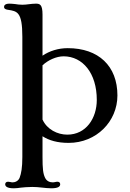

<svg xmlns="http://www.w3.org/2000/svg" viewBox="-20 -766 706 1045"><path d="M101.6 88.9C101.6 145.5 95.7 178.2 86.9 201.2C80.1 219.2 62.5 226.6 48.3 226.6C44.4 226.6 40 225.6 35.6 224.6C31.7 223.6 27.8 223.1 24.4 223.1C15.1 223.1 8.3 227.5 8.3 236.8C8.3 246.6 15.6 258.8 54.7 258.8C68.4 258.8 79.1 257.3 92.3 255.4C102.1 253.9 135.3 251.5 155.3 251.5C173.3 251.5 190.4 252.9 207.5 254.9C225.1 256.8 242.2 258.8 259.3 258.8C298.8 258.8 307.6 248 307.6 236.8C307.6 227.5 301.8 223.1 292 223.1C287.6 223.1 283.2 224.1 279.3 225.1C275.4 226.1 272 226.6 268.1 226.6C250 226.6 233.9 219.7 225.1 201.2C214.4 178.7 211.4 152.3 211.4 88.9V-24.4C247.1 -1.5 293 11.7 353.5 11.7C504.9 11.7 619.1 -105 619.1 -246.6C619.1 -406.7 516.6 -503.9 348.6 -503.9C296.9 -503.9 248.5 -488.3 211.4 -462.9V-686.5C211.4 -741.7 196.8 -746.1 175.3 -746.1C162.1 -746.1 149.9 -744.6 138.2 -743.2C126 -741.7 114.3 -740.2 102.1 -740.2C82.5 -740.2 75.7 -742.2 64 -743.7C52.7 -745.1 38.6 -746.1 31.2 -746.1C7.8 -746.1 2 -736.3 2 -728.5C2 -716.8 14.2 -713.9 24.9 -712.4C48.3 -709 67.4 -705.6 80.1 -689C94.7 -669.9 101.6 -633.8 101.6 -565.4ZM211.4 -115.2V-410.6C241.2 -438.5 286.1 -459.5 326.7 -459.5C430.2 -459 506.8 -367.7 506.8 -222.2C506.8 -122.6 448.7 -33.2 346.2 -33.2C293 -33.2 236.3 -61 211.4 -115.2Z"/></svg>

Font: Stoke
Style: Light
Weight: 300
Designer: Nicole Fally
Foundry: Nicole Fally
Version: Version 1.001